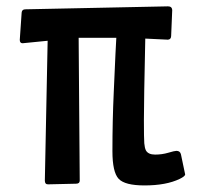

<svg xmlns="http://www.w3.org/2000/svg" viewBox="-20 -578 623 602"><path d="M50.8 -442.4Q42 -442.4 42 -453.1L47.9 -538.6Q48.8 -548.8 59.6 -548.8L506.8 -558.1Q519 -558.1 520 -546.9L516.6 -464.8Q516.1 -454.1 506.3 -453.6L435.5 -457Q431.2 -260.3 431.2 -201.7Q431.2 -143.1 432.4 -128.7Q433.6 -114.3 437.5 -106.4Q444.8 -93.3 466.3 -93.3Q487.8 -93.3 507.6 -99.1Q527.3 -105 533.2 -105Q544.9 -105 547.4 -93.8L560.5 -31.2Q560.5 -25.4 543.5 -17.1Q501 3.4 433.1 3.4Q371.6 3.4 352.1 -17.3Q332.5 -38.1 332.5 -104Q332.5 -200.2 336.7 -290Q340.8 -379.9 342 -408.4Q343.3 -437 344.7 -459.5H226.6L230 -11.7Q230 -2 218.3 -2L130.4 0Q120.6 0 120.6 -11.7L129.4 -450.2Z"/></svg>

Font: Wellfleet
Style: Regular
Weight: 400
Designer: Riccardo De Franceschi
Foundry: Riccardo De Franceschi
Version: Version 1.002